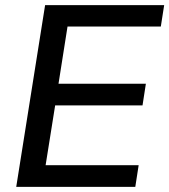

<svg xmlns="http://www.w3.org/2000/svg" viewBox="-20 -725 657 745"><path d="M43 0 155 -705H617L604 -622H242L207 -400H546L533 -316H194L157 -84H518L505 0Z"/></svg>

Font: Mulish ExtraLight SemiBold
Style: Italic
Weight: 600
Italic angle: -9°
Version: Version 3.603